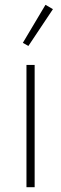

<svg xmlns="http://www.w3.org/2000/svg" viewBox="-20 -778 254 798"><path d="M90 0V-508H124V0ZM98 -587 75 -600 169 -758 200 -740Z"/></svg>

Font: IBM Plex Sans Cond ExtLt
Style: Regular
Weight: 200
Width: 3
Designer: Mike Abbink, Paul van der Laan, Pieter van Rosmalen
Foundry: Bold Monday
Version: Version 1.3